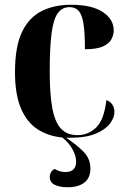

<svg xmlns="http://www.w3.org/2000/svg" viewBox="-20 -569 533 807"><path d="M275 10Q266 10 258 10Q302 39 331 68.5Q360 98 360 140Q360 178 335 198Q310 218 264 218Q230 218 209.5 207.5Q189 197 189 174Q189 166 193.5 156.5Q198 147 210 141Q230 154 255 154Q300 154 300 110Q300 87 285 59Q270 31 242 9Q182 3 137.5 -26Q93 -55 68 -113.5Q43 -172 43 -266Q43 -374 73 -435.5Q103 -497 156 -523Q209 -549 278 -549Q366 -549 412 -518.5Q458 -488 458 -441Q458 -423 448.5 -404.5Q439 -386 413 -374Q387 -362 337 -362Q337 -430 331 -468.5Q325 -507 311 -523Q297 -539 272 -539Q242 -539 223.5 -514.5Q205 -490 197 -431Q189 -372 189 -267Q189 -170 200.5 -111.5Q212 -53 237.5 -27Q263 -1 305 -1Q352 -1 385 -34Q418 -67 427 -148Q443 -143 452 -129.5Q461 -116 461 -99Q461 -75 442.5 -50Q424 -25 383 -7.5Q342 10 275 10Z"/></svg>

Font: Noto Serif Display SemiCondensed
Style: Bold
Weight: 700
Width: 4
Designer: Monotype Design Team
Foundry: Monotype Imaging Inc.
Version: Version 2.009